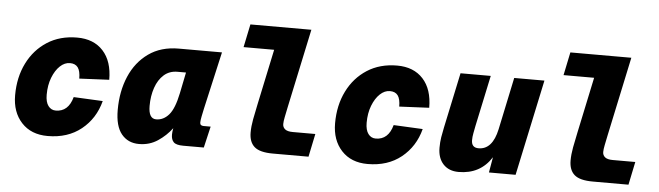

<svg xmlns="http://www.w3.org/2000/svg" viewBox="-46 -887 3693 1076"><g transform="rotate(5 1800.0 -349.0)"><path d="M246 12Q153 12 99 -46.5Q45 -105 45 -200Q45 -301 84.5 -380.5Q124 -460 195.5 -506Q267 -552 364 -552Q457 -552 510 -494Q563 -436 563 -332L395 -324Q395 -367 380.5 -386.5Q366 -406 336 -406Q306 -406 280 -381.5Q254 -357 237.5 -314.5Q221 -272 221 -218Q221 -177 237 -155.5Q253 -134 279 -134Q350 -134 373 -218L537 -210Q511 -110 435 -49Q359 12 246 12Z M760 12Q698 12 661.5 -32.5Q625 -77 625 -168Q625 -273 661 -357Q697 -441 766.5 -490.5Q836 -540 936 -540H1179L1106 -218Q1101 -195 1096.5 -172.5Q1092 -150 1092 -138Q1092 -120 1112 -120H1152L1124 0H1008Q968 0 954 -14.5Q940 -29 940 -56Q940 -71 944 -93Q912 -50 865.5 -19Q819 12 760 12ZM844 -134Q885 -134 915.5 -169Q946 -204 964 -292L988 -410H940Q895 -410 864 -382.5Q833 -355 817 -308.5Q801 -262 801 -206Q801 -134 844 -134Z M1512 0Q1439 0 1408.5 -26.5Q1378 -53 1378 -107Q1378 -141 1385.5 -181.5Q1393 -222 1403 -268L1469 -580H1297L1324 -710H1667L1573 -268Q1566 -234 1561 -209.5Q1556 -185 1556 -170Q1556 -152 1569.5 -141Q1583 -130 1613 -130H1740L1713 0Z M2046 12Q1953 12 1899 -46.5Q1845 -105 1845 -200Q1845 -301 1884.5 -380.5Q1924 -460 1995.5 -506Q2067 -552 2164 -552Q2257 -552 2310 -494Q2363 -436 2363 -332L2195 -324Q2195 -367 2180.5 -386.5Q2166 -406 2136 -406Q2106 -406 2080 -381.5Q2054 -357 2037.5 -314.5Q2021 -272 2021 -218Q2021 -177 2037 -155.5Q2053 -134 2079 -134Q2150 -134 2173 -218L2337 -210Q2311 -110 2235 -49Q2159 12 2046 12Z M2558 12Q2503 12 2471.5 -22Q2440 -56 2440 -114Q2440 -146 2444.5 -173.5Q2449 -201 2455 -229L2521 -540H2691L2630 -253Q2626 -232 2622 -211.5Q2618 -191 2618 -172Q2618 -130 2658 -130Q2736 -130 2761 -246L2823 -540H2993L2878 0H2728L2743 -87Q2680 12 2558 12Z M3312 0Q3239 0 3208.5 -26.5Q3178 -53 3178 -107Q3178 -141 3185.5 -181.5Q3193 -222 3203 -268L3269 -580H3097L3124 -710H3467L3373 -268Q3366 -234 3361 -209.5Q3356 -185 3356 -170Q3356 -152 3369.5 -141Q3383 -130 3413 -130H3540L3513 0Z"/></g></svg>

Font: Geist Mono Black
Style: Italic
Weight: 900
Italic angle: -12°
Monospace: yes
Designer: Basement.studio, Andrés Briganti, Mateo Zaragoza
Foundry: Basement.studio, Vercel, Andrés Briganti, Guido Ferreyra, Mateo Zaragoza
Version: Version 1.500; ttfautohint (v1.8.4.7-5d5b)